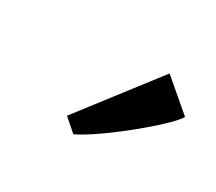

<svg xmlns="http://www.w3.org/2000/svg" viewBox="-61 -986 519 462"><g transform="rotate(30 198.0 -755.0)"><path d="M137 -665 300 -876.5 384.5 -804.5Q379 -794.5 361.2 -776.8Q343.5 -759 318.5 -737.8Q293.5 -716.5 266.5 -695.8Q239.5 -675 214.5 -658.5Q189.5 -642 172.5 -634Z"/></g></svg>

Font: Merriweather 20pt
Style: Bold Italic
Weight: 700
Italic angle: -7.8°
Version: Version 2.101